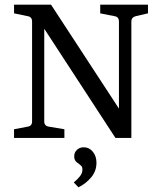

<svg xmlns="http://www.w3.org/2000/svg" viewBox="-20 -589 687 820"><path d="M560 -520Q541 -515 541 -497V0H473L147 -500L169 -503V-70Q169 -51 189 -48L255 -37V0H40V-37L98 -48Q117 -51 117 -70V-497Q117 -517 98 -520L40 -532V-569H198L511 -90L488 -86V-497Q488 -517 469 -520L408 -532V-569H612V-532ZM392 106Q392 142 369 169Q346 196 315 211L295 190Q309 179 320.5 165Q332 151 332 136Q332 123 326 118.5Q320 114 316 110Q309 106 303 99Q297 92 297 78Q297 62 308.5 51Q320 40 338 40Q361 40 376.5 59Q392 78 392 106Z"/></svg>

Font: Rasa
Style: Regular
Weight: 400
Designer: Anna Giedrys (Yrsa+Rasa design), David Brezina (Yrsa art-direction, Rasa art-direction, design)
Foundry: Rosetta Type Foundry
Version: Version 2.004